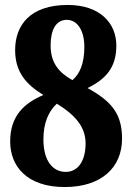

<svg xmlns="http://www.w3.org/2000/svg" viewBox="-20 -744 533 774"><path d="M241 10C388 10 472 -68 472 -185C472 -284 431 -335 333 -389C406 -425 449 -471 449 -560C449 -651 383 -724 253 -724C101 -724 41 -642 41 -542C41 -453 86 -403 155 -361C79 -329 21 -278 21 -174C21 -75 87 10 241 10ZM272 -421C218 -451 184 -490 184 -561C184 -624 206 -664 249 -664C295 -664 320 -616 320 -556C320 -486 301 -446 272 -421ZM245 -51C194 -51 155 -94 155 -182C155 -248 175 -294 209 -326C284 -280 325 -232 325 -166C325 -93 293 -51 245 -51Z"/></svg>

Font: Noto Serif Khmer Condensed ExtraBold
Style: Regular
Weight: 800
Width: 3
Designer: Danh Hong and the Monotype Design Team
Foundry: Monotype Imaging Inc.
Version: Version 2.004